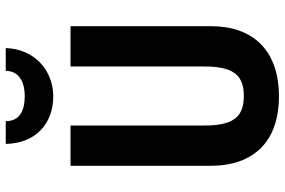

<svg xmlns="http://www.w3.org/2000/svg" viewBox="-181 -798 989 667"><g transform="rotate(-90 313.5 -464.5)"><path d="M480 -939H401C400 -888 355 -873 313 -873C267 -873 226 -888 226 -939H147C149 -834 219 -774 312 -774C403 -774 477 -840 480 -939ZM556 -226V-714H416V-249C416 -146 384 -112 314 -112C246 -112 211 -142 211 -248V-714H71V-228C71 -77 156 10 312 10C473 10 556 -81 556 -226Z"/></g></svg>

Font: Noto Sans Telugu Condensed
Style: Bold
Weight: 700
Width: 3
Designer: Jelle Bosma - Monotype Design Team
Foundry: Monotype Imaging Inc.
Version: Version 2.005